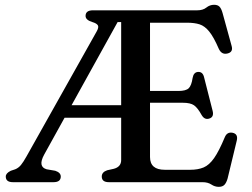

<svg xmlns="http://www.w3.org/2000/svg" viewBox="-20 -742 1026 782"><path d="M473.5 -90V-262.5H243L160 -112.5Q133 -63 170 -52.5L205 -46.5Q227.5 -39 227.5 -23Q227.5 0 198 0H32.5Q3.5 0 3.5 -23Q3.5 -36.5 24 -46.5L42 -52.5Q55.5 -58 65.5 -70.2Q75.5 -82.5 88 -105L373.5 -613.5Q383.5 -631 378.5 -639Q373.5 -647 356.5 -652Q328.5 -660.5 328.5 -677Q328.5 -700 358.5 -700H783.5Q806.5 -700 820.5 -711.2Q834.5 -722.5 852 -722.5Q866.5 -722.5 874 -714.8Q881.5 -707 886.5 -689L923.5 -554.5Q930.5 -529.5 906 -524Q882.5 -518.5 871 -543.5Q850.5 -591 832.2 -613.5Q814 -636 793 -642.8Q772 -649.5 742.5 -649.5H591V-371.5H706.5Q737.5 -371.5 748.8 -382.8Q760 -394 764.5 -424.5Q768.5 -447.5 786 -449Q805.5 -450.5 811 -428L846 -290.5Q852.5 -265 832 -259Q813.5 -253 801.5 -273Q785 -303 770.2 -313.2Q755.5 -323.5 724.5 -323.5H591V-102.5Q591 -50.5 651 -50.5H755Q786.5 -50.5 809.2 -60Q832 -69.5 852 -98Q872 -126.5 895.5 -183Q904.5 -205 926 -201.5Q951.5 -197 944 -168L907 -15Q902 2.5 894 10.8Q886 19 871 19Q855 19 840.8 9.5Q826.5 0 804.5 0H423.5Q394.5 0 394.5 -23Q394.5 -41 416.5 -48.5L443.5 -54.5Q473.5 -62.5 473.5 -90ZM459 -652 271.5 -313.5H473.5V-652Z"/></svg>

Font: Fraunces 9pt Soft
Style: Regular
Weight: 400
Version: Version 1.000;[0bf87f6ff]